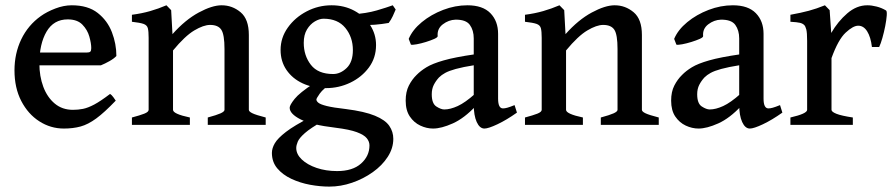

<svg xmlns="http://www.w3.org/2000/svg" viewBox="-20 -463 3323 712"><path d="M411.6 -255.4Q403.3 -246.1 386 -236.3Q368.7 -226.6 354 -220.7H84.5L85 -268.1H300.8Q311.5 -268.1 314.9 -271.5Q318.4 -274.9 318.4 -284.7Q318.4 -302.2 311.3 -327.4Q304.2 -352.5 285.4 -371.8Q266.6 -391.1 231 -391.1Q179.2 -391.1 152.6 -345.7Q126 -300.3 126 -227.5Q126 -180.2 140.6 -141.1Q155.3 -102.1 183.1 -78.9Q210.9 -55.7 250.5 -55.7Q269.5 -55.7 287.8 -59.3Q306.2 -63 329.6 -75.4Q353 -87.9 388.2 -114.7Q394 -111.3 400.4 -102.5Q406.7 -93.8 409.2 -89.8Q367.2 -45.9 336.9 -23.7Q306.6 -1.5 278.8 6.1Q251 13.7 216.8 13.7Q167.5 13.7 125.7 -13.2Q84 -40 58.8 -88.6Q33.7 -137.2 33.7 -202.1Q33.7 -264.6 58.8 -317.1Q84 -369.6 131.3 -403.3Q153.8 -419.4 185.1 -431.4Q216.3 -443.4 246.1 -443.4Q306.2 -443.4 342.3 -415Q378.4 -386.7 395 -343.5Q411.6 -300.3 411.6 -255.4Z M750.5 0V-27.3Q783.2 -36.1 797.9 -42.7Q812.5 -49.3 812.5 -55.7V-281.2Q812.5 -334.5 800.8 -352.5Q789.1 -370.6 759.3 -370.6Q734.9 -370.6 700.4 -350.1Q666 -329.6 621.6 -275.9V-55.7Q621.6 -40.5 684.1 -27.3V0H469.2V-27.3Q499 -35.2 515.1 -41.5Q531.2 -47.9 531.2 -55.7V-322.8Q531.2 -346.7 528.3 -358.2Q525.4 -369.6 512.5 -374.3Q499.5 -378.9 469.2 -382.3V-408.2Q506.3 -413.1 536.9 -421.9Q567.4 -430.7 597.2 -443.4L614.7 -425.3L619.6 -336.4Q667 -389.6 716.8 -416.5Q766.6 -443.4 801.8 -443.4Q841.3 -443.4 872.1 -417.7Q902.8 -392.1 902.8 -333.5V-55.7Q902.8 -49.3 916 -43Q929.2 -36.6 965.3 -27.3V0Z M1438.5 51.8Q1438.5 86.9 1417.7 118.9Q1397 150.9 1362.3 175.5Q1327.6 200.2 1285.6 214.6Q1243.7 229 1201.2 229Q1167 229 1129.9 222.2Q1092.8 215.3 1060.5 200.2Q1028.3 185.1 1008.3 161.4Q988.3 137.7 988.3 104Q988.3 86.9 999 68.4Q1009.8 49.8 1040.5 26.1Q1071.3 2.4 1131.3 -28.3Q1131.3 -28.3 1142.1 -27.3Q1152.8 -26.4 1164.1 -23.2Q1175.3 -20 1176.8 -13.7Q1131.3 12.2 1110.6 30.5Q1089.8 48.8 1084.2 62.3Q1078.6 75.7 1078.6 85.9Q1078.6 108.9 1099.1 128.4Q1119.6 147.9 1154.1 159.7Q1188.5 171.4 1230 171.4Q1287.6 171.4 1318.8 143.6Q1350.1 115.7 1350.1 76.2Q1350.1 62 1340.1 49.6Q1330.1 37.1 1303.2 27.1Q1276.4 17.1 1224.6 10.7Q1134.3 0 1094.2 -20.5Q1054.2 -41 1054.2 -63.5Q1054.2 -73.2 1072.5 -96.2Q1090.8 -119.1 1144 -153.8L1218.3 -161.6Q1178.2 -133.8 1165.8 -116Q1153.3 -98.1 1153.3 -94.2Q1153.3 -87.9 1160.9 -81.8Q1168.5 -75.7 1191.9 -69.8Q1215.3 -64 1262.7 -58.6Q1332 -49.8 1370.4 -33.9Q1408.7 -18.1 1423.6 3.7Q1438.5 25.4 1438.5 51.8ZM1447.3 -427.7Q1442.9 -416.5 1436.5 -403.1Q1430.2 -389.6 1421.4 -377.9Q1396.5 -373.5 1370.1 -371.3Q1343.8 -369.1 1305.2 -370.6L1285.2 -409.7Q1338.9 -413.1 1377 -424.3Q1415 -435.5 1436.5 -443.4ZM1374.5 -295.9Q1374.5 -248.5 1347.9 -212.6Q1321.3 -176.8 1279.1 -156.5Q1236.8 -136.2 1189 -136.2Q1140.6 -136.2 1102.5 -153.8Q1064.5 -171.4 1042.5 -203.4Q1020.5 -235.4 1020.5 -277.8Q1020.5 -323.2 1047.4 -360.8Q1074.2 -398.4 1117.4 -420.9Q1160.6 -443.4 1209.5 -443.4Q1256.8 -443.4 1294.2 -423.1Q1331.5 -402.8 1353 -369.4Q1374.5 -335.9 1374.5 -295.9ZM1288.6 -277.3Q1288.6 -325.2 1260.7 -359.4Q1232.9 -393.6 1179.7 -393.6Q1164.6 -393.6 1147.5 -383.5Q1130.4 -373.5 1118.4 -353.8Q1106.4 -334 1106.4 -304.2Q1106.4 -256.8 1132.8 -222.7Q1159.2 -188.5 1215.3 -188.5Q1242.2 -188.5 1265.4 -210.7Q1288.6 -232.9 1288.6 -277.3Z M1897 -45.4Q1858.4 -18.1 1824.7 -2.2Q1791 13.7 1776.4 13.7Q1758.8 13.7 1747.8 -10.5Q1736.8 -34.7 1736.8 -75.7V-320.3Q1736.8 -350.6 1722.4 -370.6Q1708 -390.6 1668.9 -390.1Q1643.6 -389.2 1622.1 -372.8Q1600.6 -356.4 1603 -329.1Q1603.5 -324.7 1590.6 -318.8Q1577.6 -313 1559.6 -307.4Q1541.5 -301.8 1525.4 -298.8Q1509.3 -295.9 1503.9 -297.4L1495.6 -318.8Q1509.8 -352.5 1544.2 -380.9Q1578.6 -409.2 1623.3 -426.3Q1668 -443.4 1713.4 -443.4Q1770 -443.4 1798.6 -414.1Q1827.1 -384.8 1827.1 -337.4V-97.2Q1827.1 -61 1845.2 -61Q1852.1 -61 1861.1 -63.5Q1870.1 -65.9 1888.2 -73.2ZM1741.2 -221.7Q1695.8 -214.4 1670.2 -207.3Q1644.5 -200.2 1630.9 -192.6Q1617.2 -185.1 1607.9 -175.8Q1596.2 -163.1 1588.6 -148.2Q1581.1 -133.3 1581.1 -113.3Q1581.1 -79.1 1598.1 -68.1Q1615.2 -57.1 1627.4 -57.1Q1649.9 -57.1 1677.5 -69.8Q1705.1 -82.5 1741.2 -114.7L1745.1 -70.8Q1701.7 -24.4 1659.2 -5.4Q1616.7 13.7 1585.9 13.7Q1562 13.7 1538.6 2.7Q1515.1 -8.3 1499.8 -31Q1484.4 -53.7 1484.4 -89.8Q1484.4 -122.6 1496.1 -145.5Q1507.8 -168.5 1524.9 -185.1Q1539.6 -200.2 1561.5 -213.6Q1583.5 -227.1 1625.2 -239Q1667 -251 1741.2 -261.7Z M2208 0V-27.3Q2240.7 -36.1 2255.4 -42.7Q2270 -49.3 2270 -55.7V-281.2Q2270 -334.5 2258.3 -352.5Q2246.6 -370.6 2216.8 -370.6Q2192.4 -370.6 2158 -350.1Q2123.5 -329.6 2079.1 -275.9V-55.7Q2079.1 -40.5 2141.6 -27.3V0H1926.8V-27.3Q1956.5 -35.2 1972.7 -41.5Q1988.8 -47.9 1988.8 -55.7V-322.8Q1988.8 -346.7 1985.8 -358.2Q1982.9 -369.6 1970 -374.3Q1957 -378.9 1926.8 -382.3V-408.2Q1963.9 -413.1 1994.4 -421.9Q2024.9 -430.7 2054.7 -443.4L2072.3 -425.3L2077.1 -336.4Q2124.5 -389.6 2174.3 -416.5Q2224.1 -443.4 2259.3 -443.4Q2298.8 -443.4 2329.6 -417.7Q2360.4 -392.1 2360.4 -333.5V-55.7Q2360.4 -49.3 2373.5 -43Q2386.7 -36.6 2422.9 -27.3V0Z M2881.3 -45.4Q2842.8 -18.1 2809.1 -2.2Q2775.4 13.7 2760.7 13.7Q2743.2 13.7 2732.2 -10.5Q2721.2 -34.7 2721.2 -75.7V-320.3Q2721.2 -350.6 2706.8 -370.6Q2692.4 -390.6 2653.3 -390.1Q2627.9 -389.2 2606.4 -372.8Q2585 -356.4 2587.4 -329.1Q2587.9 -324.7 2575 -318.8Q2562 -313 2543.9 -307.4Q2525.9 -301.8 2509.8 -298.8Q2493.7 -295.9 2488.3 -297.4L2480 -318.8Q2494.1 -352.5 2528.6 -380.9Q2563 -409.2 2607.7 -426.3Q2652.3 -443.4 2697.8 -443.4Q2754.4 -443.4 2783 -414.1Q2811.5 -384.8 2811.5 -337.4V-97.2Q2811.5 -61 2829.6 -61Q2836.4 -61 2845.5 -63.5Q2854.5 -65.9 2872.6 -73.2ZM2725.6 -221.7Q2680.2 -214.4 2654.5 -207.3Q2628.9 -200.2 2615.2 -192.6Q2601.6 -185.1 2592.3 -175.8Q2580.6 -163.1 2573 -148.2Q2565.4 -133.3 2565.4 -113.3Q2565.4 -79.1 2582.5 -68.1Q2599.6 -57.1 2611.8 -57.1Q2634.3 -57.1 2661.9 -69.8Q2689.5 -82.5 2725.6 -114.7L2729.5 -70.8Q2686 -24.4 2643.6 -5.4Q2601.1 13.7 2570.3 13.7Q2546.4 13.7 2522.9 2.7Q2499.5 -8.3 2484.1 -31Q2468.8 -53.7 2468.8 -89.8Q2468.8 -122.6 2480.5 -145.5Q2492.2 -168.5 2509.3 -185.1Q2523.9 -200.2 2545.9 -213.6Q2567.9 -227.1 2609.6 -239Q2651.4 -251 2725.6 -261.7Z M3265.6 -424.3Q3269.5 -421.9 3268.3 -405.3Q3267.1 -388.7 3262.7 -366.2Q3258.3 -343.8 3252.2 -322.3Q3246.1 -300.8 3240.2 -288.6H3213.4Q3209 -325.7 3195.8 -346.7Q3182.6 -367.7 3162.6 -367.7Q3143.6 -367.7 3116 -342Q3088.4 -316.4 3063.5 -247.6V-55.7Q3063.5 -48.3 3081.8 -41Q3100.1 -33.7 3142.6 -27.3V0H2911.1V-27.3Q2973.1 -41.5 2973.1 -55.7V-311.5Q2973.1 -341.8 2970 -353.8Q2966.8 -365.7 2962.4 -370.1Q2956.5 -376 2946.3 -378.4Q2936 -380.9 2911.1 -382.3V-408.2Q2951.2 -415.5 2979.5 -423.1Q3007.8 -430.7 3039.1 -443.4L3056.6 -425.3L3062.5 -340.8Q3087.4 -383.8 3122.1 -413.6Q3156.7 -443.4 3196.3 -443.4Q3212.4 -443.4 3230.7 -438.7Q3249 -434.1 3265.6 -424.3Z"/></svg>

Font: Namdhinggo Medium
Style: Regular
Weight: 500
Designer: Victor Gaultney
Foundry: SIL International
Version: Version 3.001